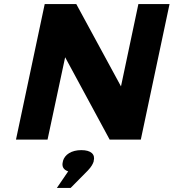

<svg xmlns="http://www.w3.org/2000/svg" viewBox="-20 -690 858 949"><path d="M201 -670 59 0H215L302 -407L522 0H676L818 -670H664L578 -263L357 -670ZM261 239H329L414 153C433 133 439 120 443 108V106C452 73 430 52 382 52C333 52 300 74 291 106V108C284 132 293 149 317 157Z"/></svg>

Font: LT Wave Text Black Italic
Style: Regular
Weight: 900
Designer: Daniel Lyons
Version: Version 2.5 (Glyphs App)